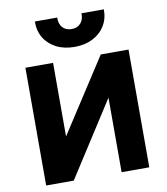

<svg xmlns="http://www.w3.org/2000/svg" viewBox="-100 -1040 979 1124"><g transform="rotate(-10 389.0 -478.5)"><path d="M82.5 0V-700H247V-262.5L530.5 -700H695.5V0H531V-443L246.5 0ZM389 -770Q326.5 -770 280 -793.8Q233.5 -817.5 208.2 -859.5Q183 -901.5 184 -957H317Q315 -920.5 334.8 -898.2Q354.5 -876 389 -876Q423.5 -876 443 -898.2Q462.5 -920.5 461 -957H594Q595 -902.5 569.2 -860.2Q543.5 -818 496.8 -794Q450 -770 389 -770Z"/></g></svg>

Font: Geologica Roman
Style: Bold
Weight: 700
Designer: Sindre Bremnes, Frode Helland
Foundry: Monokrom Skriftforlag AS
Version: Version 1.010;gftools[0.9.28]